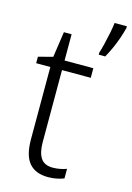

<svg xmlns="http://www.w3.org/2000/svg" viewBox="-118 -886 612 890"><g transform="rotate(15 188.5 -441.0)"><path d="M214 -104Q232 -104 249.5 -107.5Q267 -111 280 -116V-70Q265 -64 246 -60Q227 -56 204 -56Q144 -56 113.5 -91.5Q83 -127 83 -205V-552H15V-583L84 -601L102 -724H139V-598H277V-552H139V-207Q139 -156 156.5 -130Q174 -104 214 -104ZM377 -818Q372 -797 362.5 -769Q353 -741 340.5 -713.5Q328 -686 316 -665H285V-676Q290 -690 297 -718.5Q304 -747 310 -777Q316 -807 318 -826H377Z"/></g></svg>

Font: Noto Sans Malayalam UI SemiCondensed Light
Style: Regular
Weight: 300
Width: 4
Designer: Jelle Bosma - Monotype Design Team
Foundry: Monotype Imaging Inc.
Version: Version 2.104; ttfautohint (v1.8.4.7-5d5b)